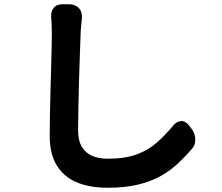

<svg xmlns="http://www.w3.org/2000/svg" viewBox="-20 -814 1040 900"><path d="M306 -794Q335 -793 350.5 -775.5Q366 -758 364 -729Q363 -717 362 -709Q361 -701 360 -690.5Q359 -680 358 -660Q357 -620 354.5 -561.5Q352 -503 350.5 -438Q349 -373 347.5 -312Q346 -251 346 -204Q346 -154 364.5 -124.5Q383 -95 414 -82.5Q445 -70 484 -70Q567 -70 621.5 -90.5Q676 -111 715 -145.5Q754 -180 789 -222Q807 -245 828 -246.5Q849 -248 867 -225L876 -213Q894 -191 895.5 -162.5Q897 -134 877 -113Q849 -81 815.5 -49Q782 -17 737 9Q692 35 630.5 50.5Q569 66 483 66Q401 66 340.5 41Q280 16 246.5 -38Q213 -92 213 -177Q213 -217 214 -270Q215 -323 216.5 -380Q218 -437 219.5 -491.5Q221 -546 222 -590Q223 -634 223 -660Q223 -670 222.5 -685Q222 -700 221.5 -713Q221 -726 220 -730Q217 -759 231.5 -777Q246 -795 276 -794Z"/></svg>

Font: Chiron GoRound TC
Style: Bold
Weight: 700
Designer: Ryoko NISHIZUKA 西塚涼子 (kana, bopomofo & ideographs); Paul D. Hunt (Latin, Greek & Cyrillic); Sandoll Communications 산돌커뮤니
Foundry: Adobe
Version: Version 1.000;hotconv 1.1.1;makeotfexe 2.6.0